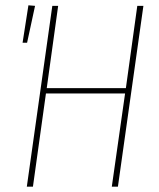

<svg xmlns="http://www.w3.org/2000/svg" viewBox="-20 -703 600 723"><path d="M104 0H81L177 -681H199L156 -371H454L497 -681H520L424 0H401L451 -351H153ZM87 -683 112 -681 82 -542H65Z"/></svg>

Font: Fira Sans Extra Condensed Thin
Style: Italic
Weight: 250
Width: 3
Italic angle: -8°
Designer: Carrois Corporate & Edenspiekermann AG
Foundry: Carrois Corporate GbR & Edenspiekermann AG
Version: Version 4.203